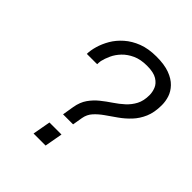

<svg xmlns="http://www.w3.org/2000/svg" viewBox="-193 -823 948 948"><g transform="rotate(45 281.0 -349.0)"><path d="M230 -170 240 -231Q247 -271 266 -298Q285 -325 310.5 -345.5Q336 -366 363 -384Q390 -402 413 -423Q436 -444 450.5 -471.5Q465 -499 465 -539Q465 -560 456.5 -581.5Q448 -603 424 -618Q400 -633 354 -633Q309 -633 277.5 -618.5Q246 -604 225 -582Q204 -560 192.5 -535Q181 -510 176 -488Q175 -481 174.5 -475Q174 -469 174 -464H102Q102 -488 111 -519.5Q120 -551 138 -582Q156 -613 186 -639.5Q216 -666 257.5 -682Q299 -698 355 -698Q410 -698 446.5 -684.5Q483 -671 504.5 -648.5Q526 -626 534.5 -600Q543 -574 543 -547Q543 -496 527.5 -460Q512 -424 487 -397.5Q462 -371 433.5 -351Q405 -331 378.5 -312.5Q352 -294 333 -273Q314 -252 309 -223L300 -170ZM194 0 211 -94H295L278 0Z"/></g></svg>

Font: Archivo SemiBold Light
Style: Italic
Weight: 300
Italic angle: -10°
Version: Version 2.001